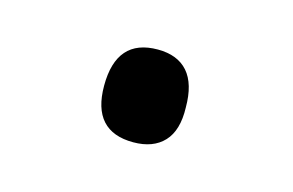

<svg xmlns="http://www.w3.org/2000/svg" viewBox="-35 -396 384 252"><g transform="rotate(15 156.5 -270.0)"><path d="M156 -207Q128 -207 114 -222.5Q100 -238 100 -269Q100 -301 114 -317Q128 -333 156 -333Q183 -333 197 -317Q211 -301 211 -269Q212 -238 197.5 -222.5Q183 -207 156 -207Z"/></g></svg>

Font: Playwrite GB J
Style: Regular
Weight: 400
Designer: Veronika Burian, José Scaglione
Foundry: TypeTogether
Version: Version 1.002